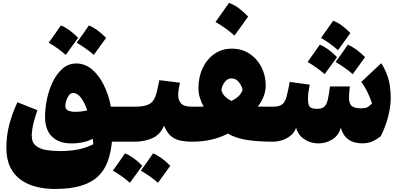

<svg xmlns="http://www.w3.org/2000/svg" viewBox="-20 -966 2707 1309"><path d="M500 -533.2Q558.6 -533.2 606.2 -493.7Q653.8 -454.1 687.3 -387.2Q720.7 -320.3 735.8 -238.8H799.3V0H743.2Q735.8 76.2 713.6 136Q691.4 195.8 647.5 237.3Q603.5 278.8 532 300.5Q460.4 322.3 354 322.3Q287.6 322.3 228 307.6Q168.5 293 122.3 260.3Q76.2 227.5 49.8 173.8Q23.4 120.1 23.4 41.5Q23.4 -40 43 -115.5Q62.5 -190.9 98.6 -269L234.9 -214.8Q221.2 -174.8 209.7 -131.6Q198.2 -88.4 196.3 -42.5Q196.3 4.9 224.4 27.6Q252.4 50.3 297.1 57.1Q341.8 64 391.1 64Q453.6 64 508.8 53.7Q564 43.5 615.7 17.6Q615.2 8.3 614.7 -0.7Q614.3 -9.8 613.3 -20.5Q586.4 -5.9 549.6 2.9Q512.7 11.7 466.3 11.7Q382.3 11.7 334.7 -34.4Q287.1 -80.6 287.1 -169.4Q287.1 -228 300.5 -291.7Q314 -355.5 340.8 -410.2Q367.7 -464.8 407.5 -499Q447.3 -533.2 500 -533.2ZM475.6 -332Q461.9 -332 450.4 -316.7Q439 -301.3 432.1 -280.8Q425.3 -260.3 425.3 -243.7Q425.3 -220.7 444.8 -212.2Q464.4 -203.6 491.2 -203.6Q512.7 -203.6 534.9 -206.3Q557.1 -209 575.2 -213.4Q558.1 -263.7 533.4 -297.9Q508.8 -332 475.6 -332ZM312 -674.8Q344.7 -719.2 395 -792.5Q450.2 -771.5 512.7 -708Q491.2 -678.2 470.2 -649.4Q449.2 -620.6 428.2 -591.8Q375.5 -638.2 312 -674.8ZM502.9 -674.8Q539.1 -724.1 585.9 -792.5Q640.6 -771 703.6 -708Q677.2 -670.9 619.6 -591.8Q573.2 -632.8 502.9 -674.8Z M749.5 197.3Q782.2 152.8 832.5 79.6Q887.7 100.6 950.2 164.1Q928.7 193.8 907.7 222.7Q886.7 251.5 865.7 280.3Q813 233.9 749.5 197.3ZM940.4 197.3Q976.6 147.9 1023.4 79.6Q1078.1 101.1 1141.1 164.1Q1114.7 201.2 1057.1 280.3Q1010.7 239.3 940.4 197.3ZM799.3 0Q787.6 0 781.7 -8.3Q775.9 -16.6 775.9 -41V-197.8Q775.9 -222.2 781.7 -230.5Q787.6 -238.8 799.3 -238.8H898.9Q948.7 -238.8 977.5 -247.8Q1006.3 -256.8 1022.2 -277.3Q1038.1 -297.9 1047.1 -332.8Q1056.2 -367.7 1066.4 -419.4L1207 -402.3Q1202.1 -379.9 1198.5 -358.6Q1194.8 -337.4 1194.8 -318.8Q1194.8 -283.2 1214.4 -261Q1233.9 -238.8 1290 -238.8H1290.5V0H1290Q1207.5 0 1165.3 -24.2Q1123 -48.3 1098.6 -108.9Q1071.8 -47.4 1018.1 -23.7Q964.4 0 898.9 0Z M1560.1 -634.3Q1629.4 -634.3 1681.4 -599.9Q1733.4 -565.4 1762.5 -508.3Q1791.5 -451.2 1791.5 -382.8Q1791.5 -343.3 1776.6 -306.6Q1761.7 -270 1737.3 -239.3Q1759.3 -238.8 1789.8 -238.8Q1820.3 -238.8 1841.8 -238.8H1842.3V0H1841.8Q1737.3 0 1662.6 -12Q1587.9 -23.9 1533.2 -55.2Q1428.2 0 1290.5 0Q1278.8 0 1272.9 -8.3Q1267.1 -16.6 1267.1 -41V-197.8Q1267.1 -222.2 1272.9 -230.5Q1278.8 -238.8 1290.5 -238.8Q1310.1 -238.8 1332.8 -238.8Q1355.5 -238.8 1368.7 -239.3Q1353.5 -265.6 1343.3 -297.6Q1333 -329.6 1333 -363.8Q1333 -440.9 1361.8 -502Q1390.6 -563 1441.9 -598.6Q1493.2 -634.3 1560.1 -634.3ZM1558.6 -431.6Q1531.2 -431.6 1512.7 -407.5Q1494.1 -383.3 1489.3 -354Q1495.6 -325.7 1514.2 -308.1Q1532.7 -290.5 1556.6 -277.8Q1585 -290.5 1604.5 -308.3Q1624 -326.2 1634.3 -354.5Q1627.4 -382.8 1607.4 -407.2Q1587.4 -431.6 1558.6 -431.6ZM1541.5 -946.3Q1579.1 -932.6 1611.8 -907.2Q1644.5 -881.8 1671.9 -853Q1649.4 -821.3 1626.2 -789.1Q1603 -756.8 1578.6 -723.6Q1550.3 -748.5 1518.6 -771.7Q1486.8 -794.9 1449.2 -815.9Q1497.6 -882.8 1541.5 -946.3Z M2449.7 11.2Q2390.1 11.2 2353.3 -16.8Q2316.4 -44.9 2303.7 -95.7Q2288.6 -42 2245.4 -15.1Q2202.1 11.7 2151.9 11.7Q2097.2 11.7 2054.7 -16.8Q2012.2 -45.4 1998.5 -95.7Q1988.3 -63.5 1962.4 -42.2Q1936.5 -21 1904.3 -10.5Q1872.1 0 1842.3 0Q1830.6 0 1824.7 -8.3Q1818.8 -16.6 1818.8 -41V-197.8Q1818.8 -222.2 1824.7 -230.5Q1830.6 -238.8 1842.3 -238.8Q1883.3 -238.8 1903.3 -254.2Q1923.3 -269.5 1933.6 -306.6Q1943.8 -343.8 1955.1 -407.7L2091.3 -388.7Q2079.6 -328.1 2079.6 -293Q2079.6 -254.4 2090.8 -239.3Q2102.1 -224.1 2143.6 -224.1Q2174.3 -224.1 2190.2 -237.8Q2206.1 -251.5 2214.4 -284.7Q2222.7 -317.9 2229.5 -376.5H2365.2Q2362.8 -358.4 2361.1 -337.2Q2359.4 -315.9 2359.4 -300.8Q2359.4 -260.3 2377.4 -243.9Q2395.5 -227.5 2443.4 -227.5Q2470.7 -227.5 2483.9 -234.4Q2497.1 -241.2 2516.6 -261.2Q2503.9 -298.3 2485.6 -337.2Q2467.3 -376 2442.9 -407.2L2579.1 -535.2Q2604.5 -497.6 2624.3 -440.2Q2644 -382.8 2644 -293.5Q2644 -256.8 2635.5 -212.2Q2627 -167.5 2611.6 -122.1Q2596.2 -76.7 2575.7 -36.6Q2545.4 -13.7 2517.1 -1.2Q2488.8 11.2 2449.7 11.2ZM2268.1 -543.5Q2313 -604 2351.1 -661.1Q2405.8 -639.6 2468.8 -576.7Q2442.4 -539.6 2384.8 -460.4Q2338.4 -501.5 2268.1 -543.5ZM2077.1 -543.5Q2104.5 -583 2160.2 -661.1Q2215.3 -640.1 2277.8 -576.7Q2246.6 -535.2 2193.4 -460.4Q2140.6 -506.8 2077.1 -543.5ZM2168.5 -707Q2228.5 -790.5 2251.5 -824.7Q2308.1 -803.7 2368.7 -740.7Q2329.1 -684.6 2284.7 -624Q2229 -672.9 2168.5 -707Z"/></svg>

Font: Pinar DS1 Black
Style: Regular
Weight: 900
Designer: Amin Abedi
Version: Version 3.000